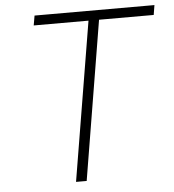

<svg xmlns="http://www.w3.org/2000/svg" viewBox="-52 -776 749 825"><g transform="rotate(-5 322.5 -364.0)"><path d="M120.1 -685.5 127.4 -727.5H644.5L637.7 -685.5H401.9L288.6 0H242.7L356.4 -685.5Z"/></g></svg>

Font: Inter 18pt ExtraLight
Style: Italic
Weight: 250
Italic angle: -9.3988°
Designer: Rasmus Andersson
Foundry: rsms
Version: Version 4.001;git-66647c0bb